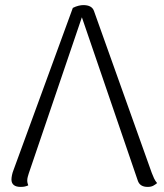

<svg xmlns="http://www.w3.org/2000/svg" viewBox="-20 -721 644 754"><path d="M61 13Q43 13 34 5.5Q25 -2 25 -16Q25 -23 27 -33Q29 -43 33 -53L266 -690Q278 -696 288.5 -698.5Q299 -701 307 -701Q341 -701 349 -678L576 -42Q580 -31 585 -20.5Q590 -10 597 -2Q590 4 581.5 8.5Q573 13 560 13Q529 13 521 -12L291 -684H312L93 -40Q91 -34 89 -26.5Q87 -19 87 -12Q87 -6 88.5 -1Q90 4 91 7Q84 10 77.5 11.5Q71 13 61 13Z"/></svg>

Font: Arima Thin Light
Style: Regular
Weight: 300
Version: Version 1.100